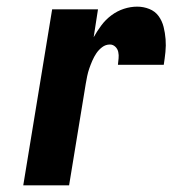

<svg xmlns="http://www.w3.org/2000/svg" viewBox="-20 -558 540 578"><path d="M50 0 137 -530H275L262 -446Q272 -464 285 -481.5Q298 -499 315.5 -512Q333 -525 353 -531.5Q373 -538 393 -538Q412 -538 429.5 -531Q447 -524 457.5 -509.5Q468 -495 472.5 -477Q477 -459 478.5 -440Q480 -421 478 -401.5Q476 -382 473 -363H335Q336 -373 337 -382.5Q338 -392 336 -401.5Q334 -411 327 -417.5Q320 -424 311 -424Q298 -424 287.5 -416Q277 -408 270 -397.5Q263 -387 258 -375.5Q253 -364 249 -352.5Q245 -341 242.5 -329Q240 -317 238 -305L188 0Z"/></svg>

Font: Iosevka Curly Heavy Oblique
Style: Regular
Weight: 900
Italic angle: -9°
Monospace: yes
Designer: Belleve Invis
Foundry: Belleve Invis
Version: Version 11.1.0; ttfautohint (v1.8.3)